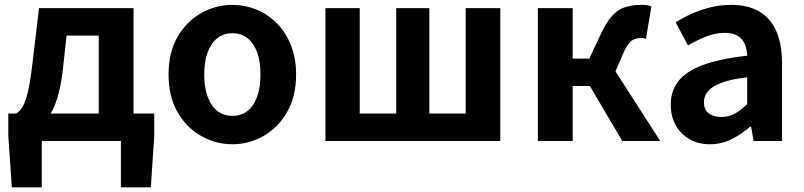

<svg xmlns="http://www.w3.org/2000/svg" viewBox="-20 -594 3386 809"><path d="M156 0V195.2H29.9L15 -20V-115.7H629.9V-20L615.5 195.2H489.4V0ZM396 -43.2V-444.1H260.4L244.6 -298.5Q236.3 -226 219.8 -175.5Q203.2 -125.1 179.8 -93.8Q156.4 -62.5 127.2 -47.7Q98 -32.8 64.1 -30.5L48 -115.7Q62.7 -123.9 74.4 -142.5Q86.2 -161 97 -204.9Q107.7 -248.9 117.2 -330.9L144.3 -559.8H542.5V-43.2Z M959.3 13.8Q889.3 13.8 827.6 -21.1Q765.9 -55.9 728 -121.7Q690.2 -187.5 690.2 -279.9Q690.2 -372.8 728 -438.4Q765.9 -503.9 827.6 -538.7Q889.3 -573.5 959.3 -573.5Q1011.7 -573.5 1060.1 -553.9Q1108.4 -534.2 1146 -496.4Q1183.6 -458.5 1205.6 -404.2Q1227.6 -349.8 1227.6 -279.9Q1227.6 -187.5 1189.6 -121.7Q1151.7 -55.9 1090.5 -21.1Q1029.3 13.8 959.3 13.8ZM959.3 -105.8Q997.3 -105.8 1023.9 -127.3Q1050.5 -148.9 1064 -188.2Q1077.5 -227.4 1077.5 -279.9Q1077.5 -332.7 1064 -371.7Q1050.5 -410.7 1023.9 -432.3Q997.3 -454 959.3 -454Q921.2 -454 894.7 -432.3Q868.1 -410.7 854.3 -371.7Q840.5 -332.7 840.5 -279.9Q840.5 -227.4 854.3 -188.2Q868.1 -148.9 894.7 -127.3Q921.2 -105.8 959.3 -105.8Z M1351.3 0V-559.8H1495.7V-115.7H1649.5V-559.8H1789V-115.7H1942.2V-559.8H2088V0Z M2246.3 0V-559.8H2393V-347.2H2463.2L2514.1 -455.6Q2537.5 -504.9 2561.7 -530Q2586 -555.2 2615.8 -564.4Q2645.6 -573.5 2683 -573.5Q2694.6 -573.5 2705.4 -572.2Q2716.2 -570.8 2724.7 -566.4L2701.6 -429.8Q2696.9 -431.8 2691.9 -433Q2687 -434.1 2681 -434.1Q2667 -434.1 2654.7 -429.8Q2642.5 -425.5 2631 -412.4Q2619.4 -399.4 2607.3 -372.1L2573.3 -293.4L2761.9 0H2602L2465.4 -231.7H2393V0Z M2971.4 13.8Q2921.9 13.8 2884.6 -7.9Q2847.4 -29.5 2826.8 -67.2Q2806.2 -105 2806.2 -152.6Q2806.2 -242.2 2882.9 -291.6Q2959.7 -341 3128.3 -359.4Q3127.2 -386.8 3118.1 -408.6Q3109 -430.4 3088.4 -442.9Q3067.8 -455.5 3033.1 -455.5Q2994.3 -455.5 2956.3 -440.5Q2918.3 -425.6 2879 -402.4L2826.7 -500.1Q2860.1 -520.7 2897.2 -537.1Q2934.3 -553.4 2975.3 -563.5Q3016.3 -573.5 3060.1 -573.5Q3131.4 -573.5 3179 -545.7Q3226.6 -517.8 3250.9 -463Q3275.1 -408.3 3275.1 -327V0H3155.4L3144.9 -59.9H3140.4Q3104.3 -28.4 3062 -7.3Q3019.8 13.8 2971.4 13.8ZM3019.7 -101.1Q3051.1 -101.1 3076.6 -115.4Q3102.1 -129.7 3128.3 -155.8V-268.4Q3060.4 -260.3 3020.2 -245.2Q2980 -230.1 2963.1 -209.7Q2946.1 -189.3 2946.1 -163.8Q2946.1 -130.8 2966.7 -116Q2987.3 -101.1 3019.7 -101.1Z"/></svg>

Font: Noto Sans TC Thin
Style: Regular
Weight: 100
Designer: Ryoko NISHIZUKA 西塚涼子 (kana, bopomofo & ideographs); Paul D. Hunt (Latin, Greek & Cyrillic); Sandoll Communications 산돌커뮤니
Foundry: Adobe
Version: Version 2.004-H2;hotconv 1.0.118;makeotfexe 2.5.65603